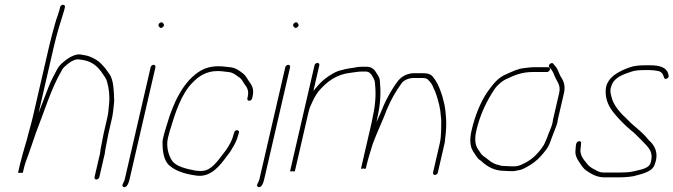

<svg xmlns="http://www.w3.org/2000/svg" viewBox="-20 -742 2806 800"><path d="M91.2 -157C87.4 -144.9 79.5 -119.2 77.4 -110C75.5 -104.7 73.4 -97 71.1 -87C68 -76.3 65.6 -67.7 64.1 -61L55.1 -22H75.1L79.5 -41C83.4 -57.9 90.6 -77 97.5 -95.5C107.7 -122.7 119.3 -159.7 129.4 -188C162.4 -271.1 194 -375.5 236 -446C243 -461.5 251.5 -465.9 265.4 -478C273.4 -484 281.5 -488.7 289.6 -492C305.5 -497.3 312.2 -493.5 325.6 -492C366.3 -486 391.2 -460.4 408.2 -434C415.3 -422.9 423 -415.2 426.3 -400C433.9 -376 437.8 -340.3 434.6 -310C432.5 -292.3 432.1 -273.2 427.6 -254L411.9 -186C408.6 -171.7 404 -143 400.8 -129C397.8 -115.9 397.9 -101.1 393.8 -90L373.9 -4C372.7 1.3 376.3 6 381.6 6C386.9 6 392.7 1.3 393.9 -4L413.5 -89C417.8 -101.3 417.5 -114.8 420.8 -129C423.8 -142.1 428.8 -172.5 431.9 -186L447.6 -254C450.3 -265.5 452.2 -285.1 453.3 -296L455 -312C455.9 -318.7 456 -325 455.4 -331C454.8 -364.6 452.4 -408.3 437.5 -431C429.5 -441.4 422.7 -453.4 413.9 -463L402.7 -475C389.4 -489.5 373.1 -498.7 352 -507C339.8 -511.8 329.3 -511.8 315.9 -515C296.3 -518.4 268.6 -503.3 254.6 -492C237.9 -478.4 227.6 -471 217.4 -452C205.8 -429 192.9 -407.5 183.1 -381.5C171 -349.5 156.3 -312 140.6 -271L205.4 -552C217.2 -603.1 233.6 -655.2 247.4 -699L250.1 -711C254.6 -724.3 235 -726.3 230.6 -713L227.8 -701L220.3 -677C217.1 -669 213.6 -658.2 209.8 -644.5C201.3 -614.2 192.9 -584.4 185.2 -551L117.1 -256C109.1 -221.5 98.7 -189.1 91.2 -157Z M607.7 -462 499.6 6C496.9 17.6 482.2 33.7 495.8 37.5C508.9 41.2 516.7 18.7 519.6 6L627.7 -462C628.9 -467.3 625.3 -472 620 -472C614.7 -472 608.9 -467.3 607.7 -462ZM641.9 -632C645.4 -627.4 649.7 -622.1 658.2 -629C666.7 -635.9 662.6 -641.4 659.1 -646C652 -655.3 634.7 -641.3 641.9 -632Z M1030.6 -332 1032 -338C1040.2 -373.4 1029.2 -386.7 1015 -407C1003.8 -424.6 1000.7 -430.6 985.8 -441C972.8 -450.5 959.2 -460.4 937.7 -462C921.5 -463.3 907.1 -466 891.6 -466C849.2 -466 820.7 -453.9 793.7 -432C758.4 -403.3 735.2 -368.5 712.6 -323L699.6 -293C695.2 -282.3 691 -271.3 687 -260C677.9 -228.5 667 -199.5 659.6 -167C657.2 -157 656.5 -146.7 657.4 -136C658.7 -99.3 666.4 -65.2 691.1 -48C717.4 -27.3 756.3 -15.8 801.3 -10C859.8 -3.3 897.5 -53.3 925 -91L937.9 -108C941.8 -113.3 945.1 -118.7 947.6 -124C957.1 -138.4 967.6 -158.7 972.3 -179L975.6 -189C978.6 -201.9 959 -203.7 955.9 -190L952.6 -180C946.8 -155 934.1 -135.3 922 -117L909.1 -100C889.4 -75 860.2 -30 821.9 -30C817.1 -29.3 812.4 -29.3 807.9 -30C802.6 -30 797.4 -30.5 792.3 -31.5C755.3 -38.7 711.3 -48.5 695.3 -75C682.5 -95.5 671.2 -130.7 679.8 -168C681.8 -176.7 684.2 -185.7 687 -195C709.9 -271.7 734.4 -348 780.4 -396C807.4 -424.2 838.9 -446 887 -446C903.2 -446 916.2 -443.2 931 -442C950.1 -440.2 959.6 -431.8 971.7 -423C985.4 -415.2 987.6 -408.9 997.7 -393C1009.6 -377.6 1018.1 -364.4 1012 -338L1010.6 -332C1009.4 -326.7 1013.1 -322 1018.3 -322C1023.6 -322 1029.4 -326.7 1030.6 -332Z M1168.7 -462 1060.6 6C1057.9 17.6 1043.2 33.7 1056.8 37.5C1069.9 41.2 1077.7 18.7 1080.6 6L1188.7 -462C1189.9 -467.3 1186.3 -472 1181 -472C1175.7 -472 1169.9 -467.3 1168.7 -462ZM1202.9 -632C1206.4 -627.4 1210.7 -622.1 1219.2 -629C1227.7 -635.9 1223.6 -641.4 1220.1 -646C1213 -655.3 1195.7 -641.3 1202.9 -632Z M1302.8 -480C1297.5 -480 1291.7 -475.3 1290.5 -470L1189.2 -31C1188.2 -27 1191.4 -26.3 1198.7 -29C1204.7 -26.3 1208.2 -27 1209.2 -31L1265 -273C1266.9 -281 1268.8 -288 1270.9 -294C1283.1 -321 1291.3 -341 1307.6 -362C1342.7 -402.5 1381.5 -432.4 1442.4 -439C1458.4 -440.6 1471.7 -444 1489.5 -444H1503.5C1517.2 -444 1525.7 -435.5 1531.9 -424C1541.2 -407.2 1542.3 -405.5 1543.1 -386C1546.8 -350.5 1544.5 -305.2 1533.6 -258C1532.7 -251.3 1531.1 -243 1528.8 -233L1484.5 -41C1483.8 -38.3 1487.1 -38 1494.2 -40C1500.4 -38 1503.8 -38.3 1504.5 -41L1506.8 -51C1514.2 -83.1 1523.4 -109.3 1532.6 -141C1551.3 -192.4 1574.1 -237.2 1592 -286C1610.5 -329.9 1629.9 -363.1 1654.7 -397C1665.4 -409 1679.9 -415 1698.3 -417H1732.3C1748.2 -417 1757 -416.9 1764.4 -409C1774.5 -399.5 1782.6 -387.3 1787.1 -373C1790.9 -366.3 1794.3 -358.5 1797.2 -349.5C1806.7 -320.3 1815.1 -291.8 1817.1 -256L1818.6 -241C1817.7 -210.2 1820 -177.6 1812 -143L1784.3 -23C1783.1 -17.7 1786.7 -13 1792 -13C1797.3 -13 1803.1 -17.7 1804.3 -23L1832.2 -144C1833.8 -150.7 1834.6 -157 1834.6 -163C1838.4 -191.7 1840.5 -220.7 1838.8 -246C1837.1 -269.9 1834.5 -302.6 1827.6 -323C1827.4 -324.7 1823.6 -336.3 1824 -338L1816.9 -359C1808.2 -384.6 1797.7 -406.1 1781.1 -425C1769.5 -435.5 1759 -437 1736.9 -437H1700.9C1673.7 -434.6 1655.7 -424.5 1640 -407C1620 -381.6 1605.3 -355.5 1588.9 -324.5C1579.7 -307 1566.2 -270.6 1557.4 -253L1548.8 -233C1551.1 -243 1552.7 -251.3 1553.6 -258C1564.8 -306.5 1567.3 -355.1 1563.5 -392C1563.5 -414.5 1561 -418.2 1549.7 -436C1541.2 -451.9 1529.1 -464 1508.1 -464H1494.1C1483.1 -464 1470.8 -463.5 1461.4 -461C1441.4 -458.2 1422.2 -455.7 1403.9 -450C1379.2 -445.3 1355.1 -429.4 1335.8 -415C1316.4 -400.6 1302 -382.5 1285.8 -363L1310.5 -470C1311.7 -475.3 1308.1 -480 1302.8 -480Z M2263.7 -462H2204.7C2192.1 -462 2172.6 -459.2 2161.7 -458C2137.3 -455.3 2111.6 -442.7 2090 -433C2054.3 -419.1 2033 -389.3 2010.9 -359C1981.8 -316.5 1958.8 -259.1 1945.1 -199.5C1934.6 -154.4 1939.4 -125.6 1956.8 -103C1964 -93.6 1969.3 -81.4 1979.3 -75C1983.5 -73 1986.9 -70.3 1989.5 -67C2012.1 -47.7 2039 -30 2083.9 -30C2093.1 -29.3 2100 -29 2104.7 -29H2118.7C2123.4 -29 2129.3 -30 2136.4 -32C2152 -33.9 2158.6 -37.4 2174.6 -46C2195.4 -57.2 2217.3 -73 2233 -91C2249.6 -110 2264.1 -125.4 2272.9 -151L2278.6 -167C2279.8 -169.7 2281 -172.7 2282.1 -176C2286.4 -189 2299.2 -217.5 2302.3 -231C2302.6 -235 2303.2 -239 2304.1 -243L2330 -355C2336.4 -383.1 2329 -403.4 2318.7 -419C2308 -435.6 2306.1 -454.2 2292 -468L2285.1 -477C2277.8 -484.8 2261 -470.2 2268.7 -462L2275.8 -454C2283.8 -443.7 2286.5 -436.8 2291.1 -425C2299 -403.7 2317.8 -388.7 2310 -355L2284.1 -243C2283 -238.3 2282.4 -234 2282.1 -230C2277.1 -208.4 2266.7 -190.8 2260.2 -170C2254.6 -158.2 2252.4 -149.6 2245.9 -138C2226.4 -107.2 2200.2 -79.5 2168.2 -63.5C2152.5 -55.7 2141.4 -49 2123.3 -49H2109.3C2104.6 -49 2097.7 -49.3 2088.5 -50C2073.9 -50 2068.6 -50.7 2059.5 -54C2029.1 -59.3 2013.1 -79.8 1992.5 -93C1984.6 -98.5 1980.4 -108.7 1974 -117C1959.5 -135.8 1956.3 -161.6 1965.1 -199.5C1980.4 -265.7 2009.4 -324.1 2040.4 -370C2052.3 -388.1 2073.7 -406.3 2094.8 -415C2125.8 -430 2157.6 -442 2200 -442H2259C2264.3 -442 2270.1 -446.7 2271.4 -452C2272.6 -457.3 2268.9 -462 2263.7 -462Z M2765.8 -428 2763.7 -436C2756.8 -461.4 2727.3 -470 2689.5 -470H2670.5C2648.5 -470 2623.5 -468.5 2605.7 -462C2560 -446.3 2500.4 -418 2503.7 -358C2503.6 -323 2519 -294.8 2536.9 -272.5C2557.1 -247.4 2581.1 -223 2605.6 -202C2625.5 -187 2639 -170.9 2655.8 -155C2677.3 -130.9 2706.7 -112.6 2690.1 -61C2683.9 -43.6 2656.6 -36.4 2640.6 -33L2619.5 -28C2601.9 -23.8 2577.9 -23 2557.3 -23H2503.3C2483.8 -23 2477 -24.3 2462.6 -33C2445.3 -41.4 2432.6 -49.3 2423.5 -63C2411.8 -76.3 2396.5 -96.2 2398.5 -119L2400.6 -137C2401.7 -146.8 2402.5 -155.1 2391.9 -153.5C2377.3 -151.3 2379.5 -129.7 2378 -117C2375.6 -98.5 2382.5 -82.6 2391.2 -70C2401.5 -54.7 2408.9 -40.5 2424.9 -30C2443.6 -17.4 2466.5 -3 2498.7 -3H2552.7C2575.5 -3 2599.6 -4.1 2619.9 -8C2650 -16.5 2698.4 -24 2708.4 -58C2726.3 -105.8 2706.6 -137.8 2684.2 -157C2666.4 -180.3 2643.9 -199.1 2620.6 -219C2604.9 -231.9 2591 -248.3 2575.5 -262C2555.9 -282.9 2535.1 -307.5 2528 -338C2524 -353 2519.9 -364.9 2527.9 -385C2539.3 -420.5 2578.6 -432.4 2609.3 -443C2624.4 -448.9 2646.2 -450 2665.9 -450H2684.9C2700 -450 2709.8 -448.5 2723 -446C2738.1 -442.5 2743.4 -431.5 2746.7 -419C2749.3 -406.9 2769.7 -416 2765.8 -428Z"/></svg>

Font: HoneyBee
Style: UltLitIt
Weight: 100
Foundry: Cannot Into Space Fonts
Version: Version 0.89